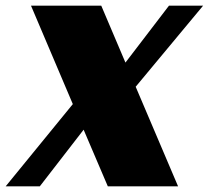

<svg xmlns="http://www.w3.org/2000/svg" viewBox="-54 -655 734 675"><path d="M387 -435 540 -635H660L423 -350L572 0H325L240 -199L86 0H-34L202 -289L55 -635H302Z"/></svg>

Font: Racing Sans One
Style: Regular
Weight: 400
Designer: Pablo Impallari, Rodrigo Fuenzalida
Foundry: Pablo Impallari, Rodrigo Fuenzalida
Version: Version 1.001; ttfautohint (v0.8) -G 200 -r 50